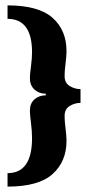

<svg xmlns="http://www.w3.org/2000/svg" viewBox="-20 -663 327 713"><path d="M150 -315Q125 -315 108 -330.5Q91 -346 91 -373Q91 -388 95 -416Q99 -448 99 -469Q99 -593 8 -593V-643Q123 -643 175 -597Q227 -551 227 -473Q227 -455 223 -423Q222 -415 221 -404.5Q220 -394 220 -380Q220 -355 239 -343.5Q258 -332 279 -332V-281Q258 -281 239 -269.5Q220 -258 220 -233Q220 -219 221 -208.5Q222 -198 223 -190Q227 -158 227 -140Q227 -63 175 -16.5Q123 30 8 30V-20Q99 -20 99 -150Q99 -175 95 -207Q91 -237 91 -252Q91 -279 108 -294Q125 -309 150 -309Z"/></svg>

Font: Arya
Style: Bold
Weight: 700
Designer: Eduardo Rodriguez Tunni, Modular Infotech
Foundry: Eduardo Rodriguez Tunni, Modular Infotech
Version: Version 1.002